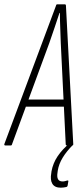

<svg xmlns="http://www.w3.org/2000/svg" viewBox="-47 -675 391 891"><path d="M-22 0Q-28 0 -27 -6L213 -649Q214 -655 219 -655H253Q259 -655 259 -649L293 -6Q293 0 288 0H263Q258 0 258 -6L235 -476Q234 -513 232.5 -547Q231 -581 231 -615H229Q218 -581 206 -546Q194 -511 182 -476L9 -6Q8 0 3 0ZM65 -180 79 -213H253L256 -180ZM235 196Q207 196 196 178Q185 160 191 128L192 120Q199 82 220.5 50Q242 18 277 -11L291 -2Q262 27 244 56.5Q226 86 221 117L220 125Q213 167 243 167Q250 167 255 165.5Q260 164 264 163Q267 162 269 163Q271 164 270 167L267 185Q266 192 260 193Q255 194 248.5 195Q242 196 235 196Z"/></svg>

Font: Sofia Sans Extra Condensed ExtraLight
Style: Italic
Weight: 250
Italic angle: -9°
Version: Version 4.100